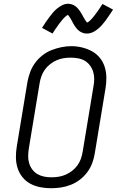

<svg xmlns="http://www.w3.org/2000/svg" viewBox="-20 -991 640 1019"><path d="M251 8Q222 8 193.5 2.5Q165 -3 141 -16Q117 -29 99.5 -50.5Q82 -72 73.5 -98.5Q65 -125 64.5 -154.5Q64 -184 69 -213L126 -558Q131 -584 140.5 -609.5Q150 -635 166.5 -657.5Q183 -680 205.5 -697.5Q228 -715 253.5 -725Q279 -735 305.5 -740.5Q332 -746 358 -746Q388 -746 416 -739Q444 -732 468 -719Q492 -706 509.5 -684.5Q527 -663 535.5 -636.5Q544 -610 544.5 -580.5Q545 -551 540 -522L483 -177Q479 -151 469.5 -125.5Q460 -100 443.5 -77.5Q427 -55 404 -37.5Q381 -20 355.5 -10Q330 0 303.5 4Q277 8 251 8ZM252 -50Q272 -50 291 -53Q310 -56 328.5 -64Q347 -72 363 -84.5Q379 -97 391 -113.5Q403 -130 409.5 -149Q416 -168 419 -187L476 -532Q480 -552 480 -572Q480 -592 474.5 -610Q469 -628 457.5 -643.5Q446 -659 430 -668.5Q414 -678 394.5 -681.5Q375 -685 355 -685Q336 -685 317 -682Q298 -679 280 -671Q262 -663 245.5 -650Q229 -637 217.5 -620.5Q206 -604 199.5 -585.5Q193 -567 190 -548L133 -203Q130 -184 129.5 -164Q129 -144 134.5 -125.5Q140 -107 151 -92Q162 -77 178 -67.5Q194 -58 213 -54Q232 -50 252 -50ZM442 -813Q437 -813 432 -813.5Q427 -814 422.5 -815.5Q418 -817 413.5 -819Q409 -821 405 -823.5Q401 -826 397.5 -829Q394 -832 391 -835Q388 -838 385 -842Q382 -846 379 -850Q376 -854 373.5 -858Q371 -862 369 -866Q367 -870 365 -873.5Q363 -877 360.5 -882Q358 -887 355 -891.5Q352 -896 350 -899.5Q348 -903 345 -907Q342 -911 340 -912Q338 -911 333.5 -908Q329 -905 324.5 -900.5Q320 -896 317 -893Q314 -890 311.5 -887Q309 -884 306.5 -880.5Q304 -877 301 -873.5Q298 -870 294.5 -865.5Q291 -861 288 -856.5Q285 -852 281.5 -847Q278 -842 274 -836.5Q270 -831 266.5 -825Q263 -819 259 -813L203 -843Q214 -861 224.5 -876Q235 -891 244.5 -903.5Q254 -916 262.5 -926Q271 -936 284 -946.5Q297 -957 311.5 -964Q326 -971 341 -971Q351 -971 360.5 -968Q370 -965 378 -959.5Q386 -954 392 -947.5Q398 -941 403.5 -933Q409 -925 413 -918Q417 -911 422.5 -901Q428 -891 432.5 -884Q437 -877 442 -871Q445 -872 449.5 -875Q454 -878 458.5 -882.5Q463 -887 465.5 -890Q468 -893 471 -896Q474 -899 476.5 -902.5Q479 -906 482 -909.5Q485 -913 488 -917.5Q491 -922 494.5 -926.5Q498 -931 501.5 -936Q505 -941 508.5 -946.5Q512 -952 516 -958Q520 -964 524 -970L580 -940Q568 -922 558 -907Q548 -892 538.5 -879.5Q529 -867 520 -857Q511 -847 498.5 -836.5Q486 -826 471.5 -819.5Q457 -813 442 -813Z"/></svg>

Font: Iosevka Curly Slab LtEx
Style: Italic
Weight: 300
Width: 7
Italic angle: -9°
Monospace: yes
Designer: Belleve Invis
Foundry: Belleve Invis
Version: Version 11.1.0; ttfautohint (v1.8.3)